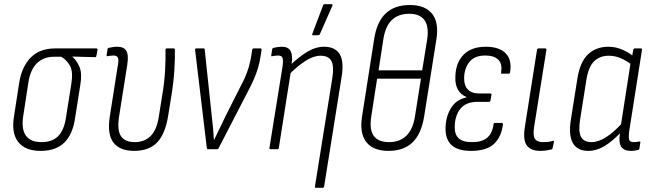

<svg xmlns="http://www.w3.org/2000/svg" viewBox="-20 -715 3117 920"><path d="M175 8Q101 8 67.5 -34.5Q34 -77 47 -157L72 -319Q85 -397 128 -440Q171 -483 244 -483H442Q448 -483 447 -475L442 -448Q441 -441 436 -441L327 -444V-443Q348 -425 361 -394Q374 -363 365 -309L340 -151Q329 -72 288.5 -32Q248 8 175 8ZM179 -34Q230 -34 258.5 -62.5Q287 -91 296 -151L322 -315Q331 -372 315 -400.5Q299 -429 273 -443H238Q190 -443 158 -413Q126 -383 116 -320L91 -157Q82 -95 104.5 -64.5Q127 -34 179 -34Z M623 8Q554 8 523.5 -32Q493 -72 506 -156L544 -398Q550 -428 545 -438.5Q540 -449 523 -449Q518 -449 510.5 -448Q503 -447 496 -446Q490 -444 491 -451L495 -479Q496 -485 502 -486Q511 -488 521.5 -489.5Q532 -491 542 -491Q573 -491 585 -472Q597 -453 590 -406L550 -153Q541 -90 560 -62Q579 -34 626 -34Q672 -34 701.5 -63Q731 -92 741 -156L757 -257Q768 -319 771 -377.5Q774 -436 773 -476Q773 -483 779 -483H813Q818 -483 818 -476Q819 -437 815.5 -380Q812 -323 802 -261L786 -162Q772 -73 733 -32.5Q694 8 623 8Z M977 0Q972 0 971 -6L915 -475Q914 -483 920 -483H956Q961 -483 961 -477L994 -165Q998 -134 1000.5 -105Q1003 -76 1005 -45H1006Q1021 -76 1035.5 -106Q1050 -136 1065 -167L1128 -292Q1145 -323 1155 -346.5Q1165 -370 1172 -394Q1179 -418 1184 -447L1188 -475Q1190 -483 1195 -483H1228Q1235 -483 1233 -475L1229 -447Q1224 -415 1216 -388.5Q1208 -362 1196 -334.5Q1184 -307 1165 -271L1027 -4Q1025 0 1021 0Z M1496 185Q1488 185 1489 179L1573 -345Q1581 -399 1567.5 -423.5Q1554 -448 1516 -448Q1483 -448 1445 -424Q1407 -400 1364 -357L1368 -400Q1410 -441 1451 -466Q1492 -491 1533 -491Q1585 -491 1607 -456.5Q1629 -422 1617 -347L1533 179Q1532 185 1526 185ZM1277 0Q1270 0 1271 -6L1334 -397Q1338 -428 1333.5 -438.5Q1329 -449 1312 -449Q1306 -449 1299 -448Q1292 -447 1285 -446Q1278 -443 1280 -451L1284 -478Q1285 -485 1292 -486Q1300 -488 1310.5 -489.5Q1321 -491 1330 -491Q1361 -491 1372 -471.5Q1383 -452 1378 -413L1374 -392V-375L1316 -6Q1315 0 1309 0ZM1480 -546Q1477 -546 1476 -548.5Q1475 -551 1477 -554L1528 -689Q1529 -692 1531 -693.5Q1533 -695 1538 -695H1568Q1572 -695 1573 -692.5Q1574 -690 1572 -686L1513 -552Q1511 -546 1502 -546Z M1841 8Q1768 8 1735 -34.5Q1702 -77 1715 -158L1773 -529Q1786 -611 1828.5 -651Q1871 -691 1944 -691Q2017 -691 2050.5 -649Q2084 -607 2071 -526L2012 -155Q1999 -74 1957 -33Q1915 8 1841 8ZM1844 -34Q1895 -34 1926.5 -64Q1958 -94 1968 -155L1997 -338H1787L1759 -157Q1749 -95 1770.5 -64.5Q1792 -34 1844 -34ZM1794 -378H2003L2027 -527Q2036 -588 2014 -618.5Q1992 -649 1941 -649Q1889 -649 1858 -619.5Q1827 -590 1817 -528Z M2237 8Q2173 8 2143 -20.5Q2113 -49 2115 -104Q2116 -156 2141 -197Q2166 -238 2215 -248V-250Q2188 -261 2174 -286Q2160 -311 2162 -347Q2163 -413 2200.5 -452Q2238 -491 2308 -491Q2372 -491 2403 -459.5Q2434 -428 2424 -369Q2423 -362 2418 -362H2384Q2380 -362 2381 -369Q2388 -408 2368 -428.5Q2348 -449 2305 -449Q2254 -449 2229.5 -418.5Q2205 -388 2204 -342Q2203 -306 2221.5 -286.5Q2240 -267 2277 -267H2330Q2336 -267 2335 -261L2330 -233Q2329 -227 2324 -227H2269Q2213 -227 2186.5 -194.5Q2160 -162 2159 -109Q2158 -71 2177.5 -52.5Q2197 -34 2242 -34Q2289 -34 2314 -54.5Q2339 -75 2345 -120Q2346 -126 2351 -126H2384Q2390 -126 2390 -119Q2382 -57 2346 -24.5Q2310 8 2237 8Z M2569 8Q2523 8 2504 -18.5Q2485 -45 2495 -107L2553 -475Q2554 -483 2561 -483H2592Q2600 -483 2598 -475L2539 -105Q2533 -64 2543.5 -49Q2554 -34 2580 -34Q2592 -34 2604.5 -35Q2617 -36 2628 -40Q2636 -43 2634 -33L2628 -6Q2627 0 2623 1Q2611 4 2597 6Q2583 8 2569 8Z M2799 8Q2747 8 2725.5 -28.5Q2704 -65 2715 -139L2747 -341Q2760 -420 2798.5 -455.5Q2837 -491 2895 -491Q2929 -491 2960 -478Q2991 -465 3016 -444L3009 -403Q2981 -425 2953.5 -436.5Q2926 -448 2897 -448Q2855 -448 2827.5 -422Q2800 -396 2790 -334L2759 -138Q2751 -83 2764.5 -58.5Q2778 -34 2814 -34Q2847 -34 2884 -57.5Q2921 -81 2964 -128L2959 -85Q2915 -38 2876.5 -15Q2838 8 2799 8ZM3003 8Q2970 8 2957 -11.5Q2944 -31 2950 -73L2954 -96V-107L3002 -417L3007 -434L3014 -475Q3016 -483 3021 -483H3051Q3057 -483 3056 -475L2995 -87Q2991 -56 2995 -45Q2999 -34 3016 -34Q3024 -34 3031 -35Q3038 -36 3044 -37Q3050 -39 3048 -31L3044 -4Q3043 3 3036 4Q3030 5 3021.5 6.5Q3013 8 3003 8Z"/></svg>

Font: Sofia Sans Condensed Light
Style: Italic
Weight: 300
Italic angle: -9°
Version: Version 4.100